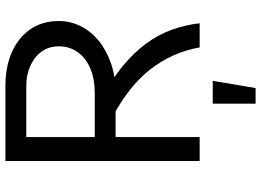

<svg xmlns="http://www.w3.org/2000/svg" viewBox="-144 -594 939 690"><g transform="rotate(-90 325.0 -248.5)"><path d="M154 -302V-377H337Q386 -377 423.5 -392.5Q461 -408 482.5 -437.5Q504 -467 504 -506Q504 -542 485 -568Q466 -594 434 -608.5Q402 -623 363 -623H154V-698H363Q430 -698 482.5 -675Q535 -652 565 -609Q595 -566 595 -506Q595 -466 577.5 -429.5Q560 -393 526 -364.5Q492 -336 444 -319Q396 -302 334 -302ZM92 0V-698H178V0ZM500 0Q492 -48 471.5 -94Q451 -140 417.5 -182Q384 -224 334 -261Q284 -298 218 -329L314 -351Q384 -317 433 -276.5Q482 -236 514.5 -191.5Q547 -147 564 -99Q581 -51 587 0ZM298 201V47H380L354 201Z"/></g></svg>

Font: Azeret Mono Light
Style: Regular
Weight: 300
Designer: Martin Vácha
Foundry: Displaay
Version: Version 1.002